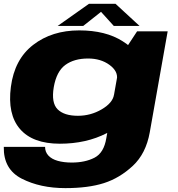

<svg xmlns="http://www.w3.org/2000/svg" viewBox="-27 -755 938 1014"><path d="M318 238.5Q439 238.5 522 212Q605 185.5 674.5 120.8Q744 56 764 -56.5L858.5 -589.5H697L611.5 -459.5L534.5 -25.5Q522 52 472.2 77.8Q422.5 103.5 351.5 103.5Q310.5 103.5 278.2 94.5Q246 85.5 228.5 66.5Q211 47.5 211 20.5H-7Q-9.5 139 88.2 188.8Q186 238.5 318 238.5ZM289 4Q428.5 4 537 -51.8Q645.5 -107.5 654 -157L575 -254.5Q568 -211.5 510 -177.5Q452 -143.5 384.5 -143.5Q311.5 -143.5 277.2 -177.8Q243 -212 257 -295Q271.5 -378 318 -412Q364.5 -446 438 -446Q505 -446 551 -412.5Q597 -379 590.5 -336.5L702.5 -430Q711 -479.5 621 -537Q531 -594.5 391.5 -594.5Q247.5 -594.5 148.5 -518.2Q49.5 -442 30.5 -296.5Q11.5 -151.5 78.5 -73.8Q145.5 4 289 4ZM277.5 -618H412.5L506.5 -692.5L574 -618H710L583 -735H443Z"/></svg>

Font: Anybody Expanded ExtraBold
Style: Italic
Weight: 800
Width: 7
Italic angle: -10°
Version: Version 1.113;gftools[0.9.25]